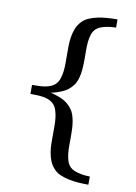

<svg xmlns="http://www.w3.org/2000/svg" viewBox="-91 -763 671 946"><g transform="rotate(10 244.0 -290.5)"><path d="M418.9 123Q392.6 123 366.7 121.1Q340.8 119.1 317.9 114Q294.9 108.9 276.1 100.6Q257.3 92.3 245.1 79.1Q228 61.5 219.7 40.8Q211.4 20 207.8 -2.9Q204.1 -25.9 204.1 -49.8V-135.7Q204.1 -155.8 201.7 -175.3Q199.2 -194.8 193.4 -212.4Q187.5 -230 175.8 -241.2Q167 -250 155.8 -255.1Q144.5 -260.3 130.6 -263.2Q116.7 -266.1 99.4 -267.1Q82 -268.1 60.1 -268.1V-313Q82 -313 99.4 -314Q116.7 -314.9 130.6 -317.9Q144.5 -320.8 155.8 -325.9Q167 -331.1 175.8 -339.8Q187.5 -351.1 193.4 -368.7Q199.2 -386.2 201.7 -405.8Q204.1 -425.3 204.1 -445.3V-530.8Q204.1 -555.2 207.8 -577.9Q211.4 -600.6 219.7 -621.6Q228 -642.6 245.1 -660.2Q257.3 -673.3 276.1 -681.6Q294.9 -689.9 317.9 -695.1Q340.8 -700.2 366.7 -702.1Q392.6 -704.1 418.9 -704.1V-663.1Q412.6 -663.1 399.4 -662.1Q386.2 -661.1 370.8 -658.2Q355.5 -655.3 340.8 -649.2Q326.2 -643.1 316.9 -632.8Q306.6 -621.6 301.5 -605Q296.4 -588.4 294.4 -568.6Q292.5 -548.8 292.7 -527.3Q293 -505.9 293 -484.9Q293 -467.8 292.2 -449Q291.5 -430.2 288.6 -411.9Q285.6 -393.6 280 -377.2Q274.4 -360.8 264.2 -348.1Q244.1 -322.3 216.6 -310.1Q189 -297.9 158.2 -291Q189 -284.2 216.6 -271.5Q244.1 -258.8 264.2 -232.9Q274.4 -220.2 280 -203.9Q285.6 -187.5 288.6 -169.2Q291.5 -150.9 292.2 -132.1Q293 -113.3 293 -96.2Q293 -75.2 292.7 -53.7Q292.5 -32.2 294.4 -12.5Q296.4 7.3 301.5 23.9Q306.6 40.5 316.9 51.8Q326.2 62 340.8 68.1Q355.5 74.2 370.8 77.1Q386.2 80.1 399.4 81.1Q412.6 82 418.9 82Z"/></g></svg>

Font: Charis SIL Am
Style: Regular
Weight: 400
Foundry: SIL International
Version: Version 5.000